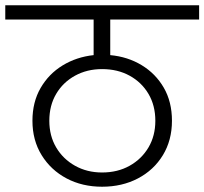

<svg xmlns="http://www.w3.org/2000/svg" viewBox="-49 -760 775 728"><path d="M338 -52Q263 -52 203.5 -83.5Q144 -115 109 -171.5Q74 -228 74 -302Q74 -373 105 -426.5Q136 -480 188.5 -512Q241 -544 306 -551V-686H-29V-740H706V-686H369V-551Q435 -545 488 -513Q541 -481 572 -427.5Q603 -374 603 -302Q603 -228 568.5 -171.5Q534 -115 474 -83.5Q414 -52 338 -52ZM338 -106Q397 -106 442.5 -131.5Q488 -157 514 -201Q540 -245 540 -302Q540 -360 514 -404Q488 -448 442.5 -473Q397 -498 338 -498Q281 -498 235.5 -473Q190 -448 164 -404Q138 -360 138 -302Q138 -245 164 -201Q190 -157 235.5 -131.5Q281 -106 338 -106Z"/></svg>

Font: Poppins Light
Style: Regular
Weight: 300
Designer: Ninad Kale (Devanagari), Jonny Pinhorn (Latin)
Version: Version 5.002